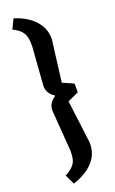

<svg xmlns="http://www.w3.org/2000/svg" viewBox="-164 -740 557 930"><g transform="rotate(-20 114.0 -275.0)"><path d="M44 151 20 101Q47 86 60.5 72Q74 58 78.5 40Q83 22 83 -4L67 -215Q67 -235 74 -248Q81 -261 90 -268.5Q99 -276 105 -280Q99 -284 90 -291.5Q81 -299 74 -312Q67 -325 67 -345L82 -546Q82 -573 77.5 -591Q73 -609 60 -623.5Q47 -638 19 -652L43 -701Q81 -690 113 -668.5Q145 -647 164 -616.5Q183 -586 183 -547Q183 -543 182 -534Q181 -525 180 -520L156 -328Q170 -322 185 -315.5Q200 -309 213 -303V-258Q200 -252 185 -245.5Q170 -239 156 -232L182 -25Q183 -19 183.5 -13Q184 -7 184 -4Q184 36 165 66.5Q146 97 114 118Q82 139 44 151Z"/></g></svg>

Font: Faustina SemiBold
Style: Regular
Weight: 600
Designer: Alfonso Garcia
Foundry: http://www.omnibus-type.com
Version: Version 1.200